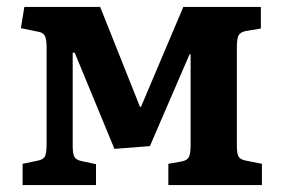

<svg xmlns="http://www.w3.org/2000/svg" viewBox="-20 -532 812 552"><path d="M45 0V-61L88 -70Q104 -73 109 -82Q114 -91 114 -118V-397Q114 -420 108.5 -429.5Q103 -439 89 -441L40 -451L50 -512H268L382 -226L385 -224L507 -512H730V-450L688 -443Q671 -440 666 -430.5Q661 -421 661 -397V-112Q661 -90 666 -81.5Q671 -73 688 -70L733 -61V0H464V-61L503 -68Q518 -71 523 -80.5Q528 -90 528 -115V-376H525L411 -112L309 -104L195 -380L189 -381V-112Q189 -90 194 -81Q199 -72 214 -69L256 -60V0Z"/></svg>

Font: Literata SemiBold
Style: Regular
Weight: 600
Designer: Latin by Veronika Burian and Jose Scaglione. Greek by Irene Vlachou. Cyrillic by Vera Evstafieva.
Foundry: TypeTogether
Version: Version 3.103; ttfautohint (v1.8.4.7-5d5b);gftools[0.9.29]